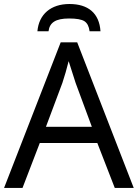

<svg xmlns="http://www.w3.org/2000/svg" viewBox="-20 -925 679 945"><path d="M321.8 -905.3C230.5 -905.3 171.4 -855 164.1 -771H218.8C224.1 -813.5 252.9 -834 319.8 -834C356.4 -834 381.8 -829.6 396 -820.3C409.7 -811 418 -794.9 420.9 -771H474.6C468.8 -860.4 413.6 -905.3 321.8 -905.3ZM638.2 0 359.9 -716.8H278.8L0 0H90.8L175.8 -221.2H459L544.9 0ZM206.1 -300.8 287.1 -517.1C297.9 -549.3 308.1 -585 317.9 -624L352.1 -517.1L432.1 -300.8Z"/></svg>

Font: Noto Reveo Sans
Style: Regular
Weight: 400
Designer: Monotype Design team
Foundry: Monotype Imaging Inc.
Version: Version 1.04